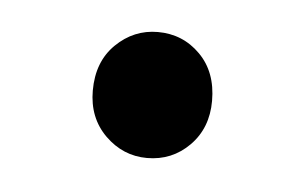

<svg xmlns="http://www.w3.org/2000/svg" viewBox="-27 -506 302 191"><g transform="rotate(5 124.5 -411.0)"><path d="M124.6 -348.6Q100.6 -348.6 82.8 -366.1Q65.1 -383.6 65.1 -410.8Q65.1 -439.7 82.8 -457Q100.6 -474.4 124.6 -474.4Q149.6 -474.4 166.9 -457Q184.2 -439.7 184.2 -410.8Q184.2 -383.6 166.9 -366.1Q149.6 -348.6 124.6 -348.6Z"/></g></svg>

Font: SourceSans3VF
Style: Regular
Weight: 200
Designer: Paul D. Hunt
Foundry: Adobe
Version: Version 3.052;hotconv 1.1.0;makeotfexe 2.6.0